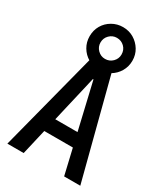

<svg xmlns="http://www.w3.org/2000/svg" viewBox="-231 -1062 1012 1163"><g transform="rotate(30 275.0 -481.0)"><path d="M20 0 209 -730H341L530 0H417L277 -598H273L134 0ZM126 -178V-273H424V-178ZM275 -664Q234 -664 200 -684Q166 -704 146 -738Q126 -772 126 -813Q126 -855 145.5 -888.5Q165 -922 199.5 -942Q234 -962 275 -962Q317 -962 350.5 -942Q384 -922 404.5 -888.5Q425 -855 425 -813Q425 -772 405 -738Q385 -704 351 -684Q317 -664 275 -664ZM275 -740Q306 -740 327.5 -761.5Q349 -783 349 -813Q349 -845 327.5 -866Q306 -887 275 -887Q245 -887 223.5 -865.5Q202 -844 202 -813Q202 -783 223.5 -761.5Q245 -740 275 -740Z"/></g></svg>

Font: M PLUS Code Latin SemiExpanded Medium
Style: Regular
Weight: 500
Width: 6
Designer: Coji Morishita
Foundry: UNDERFOREST DESIGN
Version: Version 1.002; ttfautohint (v1.8.3)